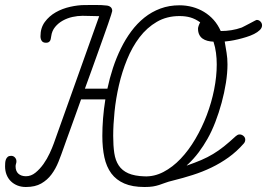

<svg xmlns="http://www.w3.org/2000/svg" viewBox="-20 -747 1079 776"><path d="M705.6 -725.6Q732.4 -725.6 757.8 -718.8Q783.2 -711.9 804.9 -698.7Q826.7 -685.5 843.8 -666.3Q860.8 -647 872.1 -621.6Q894 -621.6 915.3 -625Q936.5 -628.4 957 -635.7Q960.4 -637.2 969.7 -642.1Q979 -647 989.3 -652.3Q999.5 -657.7 1007.8 -662.1Q1016.1 -666.5 1017.6 -666.5Q1026.4 -666.5 1032.7 -659.9Q1039.1 -653.3 1039.1 -644.5Q1039.1 -634.3 1030 -625.5Q1021 -616.7 1006.8 -609.6Q992.7 -602.5 975.3 -597.2Q958 -591.8 941.4 -587.9Q924.8 -584 910.4 -581.8Q896 -579.6 888.2 -579.1Q892.1 -555.2 895.8 -533.4Q899.4 -511.7 899.4 -486.8Q899.4 -452.1 893.1 -412.1Q886.7 -372.1 875.7 -331.5Q864.7 -291 850.1 -253.2Q835.4 -215.3 818.4 -185.5Q802.7 -157.7 783 -131.3Q763.2 -105 739.7 -83Q738.3 -81.5 736.8 -80.6Q735.4 -79.6 734.4 -77.6Q768.1 -89.4 793.7 -100.3Q819.3 -111.3 841.6 -124.8Q863.8 -138.2 885.5 -155.5Q907.2 -172.9 933.1 -196.8Q936.5 -199.7 940.2 -201.7Q943.8 -203.6 948.7 -203.6Q957 -203.6 964.1 -197.5Q971.2 -191.4 971.2 -182.6Q971.2 -173.3 964.8 -166.5Q937 -134.8 904.1 -111.1Q871.1 -87.4 834.5 -69.8Q797.9 -52.2 758.8 -39.8Q719.7 -27.3 680.2 -17.6Q659.7 -12.7 647 -7.8Q634.3 -2.9 622.8 0.7Q611.3 4.4 598.1 6.6Q585 8.8 564 8.8Q515.1 8.8 482.4 -5.4Q449.7 -19.5 429.9 -46.1Q410.2 -72.8 401.9 -111.1Q393.6 -149.4 393.6 -197.8Q393.6 -231.4 396.5 -268.6Q399.4 -305.7 405.8 -345.2H307.6Q295.4 -311 284.2 -279.8Q272.9 -248.5 263.7 -222.9Q254.4 -197.3 247.8 -179Q241.2 -160.6 238.3 -152.3Q228 -122.6 216.6 -93.8Q205.1 -64.9 188.2 -42.2Q171.4 -19.5 146.7 -5.4Q122.1 8.8 84.5 8.8Q65.9 8.8 50.5 2.7Q35.2 -3.4 23.9 -14.4Q12.7 -25.4 6.6 -40.8Q0.5 -56.2 0.5 -74.7Q0.5 -81.1 1 -88.6Q1.5 -96.2 3.9 -102.5Q6.3 -108.9 11.2 -113Q16.1 -117.2 24.9 -117.2Q34.2 -117.2 40.3 -110.6Q46.4 -104 46.4 -95.2Q46.4 -89.8 44.7 -85Q43 -80.1 43 -74.7Q43 -55.2 54.4 -44.9Q65.9 -34.7 85 -34.7Q105.5 -34.7 123.3 -49.1Q141.1 -63.5 155.8 -84.2Q170.4 -105 180.9 -127.7Q191.4 -150.4 197.3 -167L380.9 -681.6Q363.8 -681.6 347.2 -682.4Q330.6 -683.1 313.5 -683.1Q293.9 -683.1 272.9 -678.5Q252 -673.8 233.9 -663.8Q215.8 -653.8 202.9 -638.2Q189.9 -622.6 187 -600.6Q186 -595.7 185.3 -590.8Q184.6 -585.9 182.4 -582.3Q180.2 -578.6 176.3 -576.4Q172.4 -574.2 166 -574.2Q153.8 -574.2 148.7 -581.8Q143.6 -589.4 143.6 -600.6Q143.6 -634.3 161.1 -658.2Q178.7 -682.1 205.3 -697.3Q231.9 -712.4 263.7 -719.5Q295.4 -726.6 323.2 -726.6Q345.2 -726.6 367.7 -726.8Q390.1 -727.1 411.6 -724.6Q420.9 -723.6 427.2 -718.3Q433.6 -712.9 433.6 -702.6Q433.6 -700.7 429.2 -687Q424.8 -673.3 417 -650.6Q409.2 -627.9 398.4 -597.9Q387.7 -567.9 375.5 -533.7Q363.3 -499.5 349.9 -462.4Q336.4 -425.3 323.2 -388.7H414.1Q422.9 -430.7 436.5 -472.2Q450.2 -513.7 468.5 -551Q486.8 -588.4 510.5 -620.4Q534.2 -652.3 563.5 -675.8Q592.8 -699.2 628.2 -712.4Q663.6 -725.6 705.6 -725.6ZM842.8 -578.6Q830.1 -579.1 818.6 -582Q807.1 -585 798.6 -591.1Q790 -597.2 785.2 -607.2Q780.3 -617.2 780.3 -631.8Q780.3 -636.2 783.4 -644.5Q786.6 -652.8 789.1 -656.7Q769 -670.9 749.5 -676.5Q730 -682.1 705.6 -682.1Q653.8 -682.1 613.8 -658.7Q573.7 -635.3 543.9 -596.2Q514.2 -557.1 493.7 -506.8Q473.1 -456.5 460.7 -402.6Q448.2 -348.6 442.9 -295.4Q437.5 -242.2 437.5 -197.8Q437.5 -158.2 441.9 -128.4Q446.3 -98.6 460 -78.1Q473.6 -57.6 498.5 -46.6Q523.4 -35.6 564 -34.2Q603.5 -32.7 640.6 -52Q677.7 -71.3 710.2 -105.5Q742.7 -139.6 769.5 -185.3Q796.4 -231 815.7 -281.7Q835 -332.5 845.5 -385.3Q856 -438 856 -486.8Q856 -510.3 853 -533.2Q850.1 -556.2 842.8 -578.6Z"/></svg>

Font: Helvetia Verbundene
Style: Regular
Weight: 400
Designer: Peter Wiegel, original typeface by Carl Albert Fahrenwaldt 1901
Foundry: Peter Wiegel
Version: Version 2.000